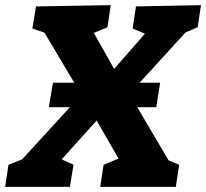

<svg xmlns="http://www.w3.org/2000/svg" viewBox="-42 -727 802 747"><path d="M740 -707 727 -621 680 -601 501 -405H581L566 -310H492L614 -103L655 -86L642 0H348L361 -86L419 -110L334 -258L198 -107L244 -86L230 0H-22L-9 -86L44 -107L230 -310H148L164 -405H247L131 -600L84 -616L98 -702L389 -707L376 -621L323 -599L402 -459L522 -596L474 -616L487 -702Z"/></svg>

Font: Bitter Pro ExtraBold
Style: Italic
Weight: 800
Italic angle: -9°
Designer: Sol Matas, and Bitter project Authors
Foundry: Sol Matas
Version: Version 1.010